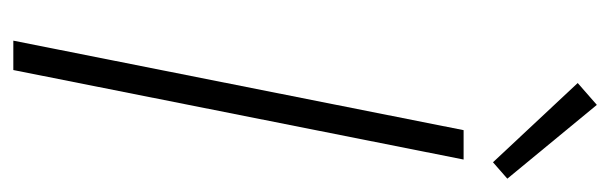

<svg xmlns="http://www.w3.org/2000/svg" viewBox="-326 -568 894 281"><g transform="rotate(90 120.5 -427.0)"><path d="M217 -702 101 -826 133 -854 241 -723ZM39 0 170 -659H213L82 0Z"/></g></svg>

Font: TypoPRO Source Sans Pro
Style: Italic
Weight: 300
Italic angle: -11°
Designer: Paul D. Hunt
Foundry: Adobe Systems Incorporated
Version: Version 1.075;PS 2.000;hotconv 1.0.86;makeotf.lib2.5.63406